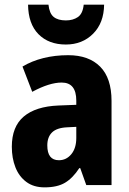

<svg xmlns="http://www.w3.org/2000/svg" viewBox="-20 -798 558 828"><path d="M274 -560Q363 -560 412 -510.5Q461 -461 461 -363V0H352L326 -73H322Q294 -30 260.5 -10Q227 10 172 10Q125 10 93.5 -13.5Q62 -37 46.5 -76.5Q31 -116 31 -165Q31 -252 82.5 -295.5Q134 -339 232 -343L309 -346V-364Q309 -442 246 -442Q193 -442 119 -402L77 -511Q117 -535 167 -547.5Q217 -560 274 -560ZM270 -249Q225 -247 204.5 -227Q184 -207 184 -171Q184 -107 234 -107Q266 -107 287.5 -133Q309 -159 309 -203V-251ZM429 -778Q428 -699 381.5 -652.5Q335 -606 264 -606Q190 -606 146 -650.5Q102 -695 101 -778H189Q193 -740 211.5 -725Q230 -710 264 -710Q295 -710 316 -724.5Q337 -739 341 -778Z"/></svg>

Font: Noto Sans Thai Cond ExtBd
Style: Regular
Weight: 800
Width: 3
Designer: Monotype Design Team
Foundry: Monotype Imaging Inc.
Version: Version 2.002; ttfautohint (v1.8.4.7-5d5b)